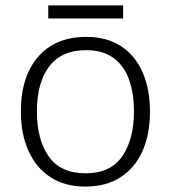

<svg xmlns="http://www.w3.org/2000/svg" viewBox="-20 -744 630 708"><path d="M533 -333Q533 -249 505.5 -187Q478 -125 424.5 -90.5Q371 -56 294 -56Q220 -56 167 -90Q114 -124 85.5 -186.5Q57 -249 57 -333Q57 -462 121 -535Q185 -608 298 -608Q374 -608 426.5 -573.5Q479 -539 506 -477Q533 -415 533 -333ZM116 -333Q116 -230 159.5 -167.5Q203 -105 295 -105Q388 -105 431 -168Q474 -231 474 -333Q474 -399 456 -450Q438 -501 399 -530Q360 -559 297 -559Q207 -559 161.5 -499Q116 -439 116 -333ZM434 -724V-676H158V-724Z"/></svg>

Font: Noto Sans Malayalam UI Light
Style: Regular
Weight: 300
Designer: Jelle Bosma - Monotype Design Team
Foundry: Monotype Imaging Inc.
Version: Version 2.104; ttfautohint (v1.8.4.7-5d5b)